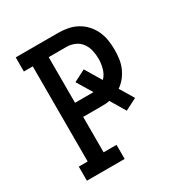

<svg xmlns="http://www.w3.org/2000/svg" viewBox="-171 -863 942 991"><g transform="rotate(-30 300.0 -367.5)"><path d="M62 0V-84H115V-651H62V-735H316Q344 -735 372.5 -729.5Q401 -724 426.5 -710Q452 -696 471.5 -674.5Q491 -653 503 -627Q515 -601 519.5 -572.5Q524 -544 524 -515Q524 -488 520.5 -461.5Q517 -435 506.5 -410.5Q496 -386 479.5 -365Q463 -344 441 -329L491 -246L421 -210L368 -299Q355 -296 342 -295.5Q329 -295 316 -295H210V-84H287V0ZM210 -379H320L265 -470L335 -506L393 -409Q403 -419 410 -431.5Q417 -444 421 -458Q425 -472 427 -486.5Q429 -501 429 -515Q429 -540 423.5 -565Q418 -590 403 -610.5Q388 -631 364.5 -641Q341 -651 316 -651H210Z"/></g></svg>

Font: Iosevka Etoile Medium
Style: Regular
Weight: 500
Designer: Belleve Invis
Foundry: Belleve Invis
Version: Version 22.1.2; ttfautohint (v1.8.4)